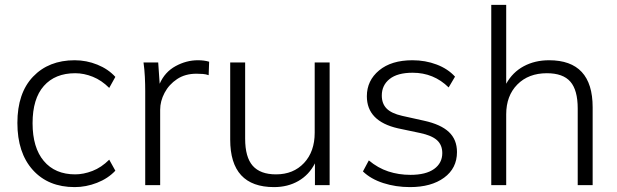

<svg xmlns="http://www.w3.org/2000/svg" viewBox="-20 -756 2520 784"><path d="M285 8Q177 8 114 -62Q51 -132 51 -254Q51 -376 115 -443Q179 -510 285 -510Q333 -510 377.5 -492Q422 -474 451 -442L426 -397Q395 -428 359 -442.5Q323 -457 287 -457Q205 -457 159 -405Q113 -353 113 -253Q113 -153 159 -98.5Q205 -44 287 -44Q321 -44 357.5 -58Q394 -72 426 -104L451 -59Q421 -27 376 -9.5Q331 8 285 8Z M573 0V-384Q573 -412 571.5 -442.5Q570 -473 566 -501H626L632 -414Q653 -462 697 -486Q741 -510 788 -510Q801 -510 812.5 -508.5Q824 -507 834 -504L832 -449Q821 -453 808.5 -454Q796 -455 782 -455Q736 -455 703 -433Q670 -411 652 -377Q634 -343 634 -308V0Z M1099 8Q920 8 920 -186V-501H981V-190Q981 -114 1012 -79Q1043 -44 1107 -44Q1178 -44 1221.5 -90.5Q1265 -137 1265 -214V-501H1326V0H1266V-89Q1242 -42 1198.5 -17Q1155 8 1099 8Z M1654 8Q1596 8 1545 -8.5Q1494 -25 1462 -56L1486 -101Q1523 -70 1565.5 -56Q1608 -42 1656 -42Q1719 -42 1752.5 -66Q1786 -90 1786 -131Q1786 -164 1764.5 -183.5Q1743 -203 1695 -213L1605 -232Q1478 -261 1478 -363Q1478 -427 1528 -468.5Q1578 -510 1664 -510Q1717 -510 1763 -492.5Q1809 -475 1838 -443L1812 -399Q1751 -459 1665 -459Q1603 -459 1571 -433.5Q1539 -408 1539 -366Q1539 -333 1558.5 -313Q1578 -293 1622 -283L1712 -263Q1780 -248 1813 -217Q1846 -186 1846 -135Q1846 -69 1793.5 -30.5Q1741 8 1654 8Z M1986 0V-736H2047V-414Q2073 -461 2118.5 -485.5Q2164 -510 2222 -510Q2400 -510 2400 -318V0H2339V-313Q2339 -388 2309 -422.5Q2279 -457 2213 -457Q2138 -457 2092.5 -411Q2047 -365 2047 -289V0Z"/></svg>

Font: Winston Light
Style: Regular
Weight: 300
Designer: Original fonts by Vernon Adams / Changes by Cristiano Sobral
Foundry: Original fonts by Vernon Adams / Changes by Cristiano Sobral
Version: Version 2.503;July 17, 2020;FontCreator 13.0.0.2655 64-bit